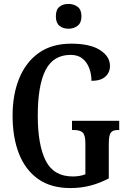

<svg xmlns="http://www.w3.org/2000/svg" viewBox="-20 -946 652 976"><path d="M338 10Q239 10 174 -36Q109 -82 76.5 -164.5Q44 -247 44 -358Q44 -466 78 -548.5Q112 -631 178 -677.5Q244 -724 342 -724Q438 -724 488.5 -691.5Q539 -659 539 -611Q539 -577 515 -556Q491 -535 445 -535Q445 -569 433.5 -599.5Q422 -630 399 -648.5Q376 -667 339 -667Q251 -667 211.5 -589.5Q172 -512 172 -358Q172 -209 212.5 -129Q253 -49 350 -49Q366 -49 382.5 -51.5Q399 -54 414 -60V-217Q414 -260 400 -272.5Q386 -285 357 -285H346V-332H586V-285H578Q554 -285 543.5 -272Q533 -259 533 -213V-39Q487 -15 439.5 -2.5Q392 10 338 10ZM328 -800Q300 -800 282 -815Q264 -830 264 -863Q264 -897 282 -911.5Q300 -926 328 -926Q355 -926 374.5 -911.5Q394 -897 394 -863Q394 -830 374.5 -815Q355 -800 328 -800Z"/></svg>

Font: Noto Serif Ethiopic ExtraCondensed SemiBold
Style: Regular
Weight: 600
Width: 2
Designer: Monotype Design Team
Foundry: Monotype Imaging Inc.
Version: Version 2.102; ttfautohint (v1.8.4.7-5d5b)